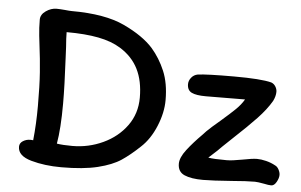

<svg xmlns="http://www.w3.org/2000/svg" viewBox="-47 -708 1221 779"><g transform="rotate(5 563.0 -318.0)"><path d="M551 -513Q584 -475 605 -425.5Q626 -376 626 -307Q626 -256 603 -200.5Q580 -145 543 -111Q504 -74 469.5 -51Q435 -28 376.5 -13.5Q318 1 228 1Q160 1 105 -14.5Q50 -30 50 -67Q50 -82 63.5 -90.5Q77 -99 93 -99Q102 -99 105 -98Q112 -164 112 -238Q112 -321 108 -375.5Q104 -430 97 -484Q96 -491 92.5 -523Q89 -555 89 -588Q89 -609 110 -623.5Q131 -638 153 -638Q166 -638 188 -636Q206 -634 215 -634Q351 -634 430.5 -596.5Q510 -559 551 -513ZM265 -89Q331 -89 390 -116.5Q449 -144 485 -193.5Q521 -243 521 -308Q521 -376 497 -424Q473 -472 423 -503Q386 -526 332 -536.5Q278 -547 202 -547Q202 -523 205 -487Q205 -475 207 -445Q213 -329 213 -258Q213 -155 202 -93Q226 -89 265 -89ZM912 -178Q859 -128 853 -121L819 -90Q839 -86 894 -86Q916 -86 958 -94Q998 -102 1017 -102Q1033 -102 1053.5 -97Q1074 -92 1092 -82Q1101 -78 1107 -66.5Q1113 -55 1113 -45Q1113 -32 1104 -16Q1095 0 1083 0Q1072 0 1054 -4Q1027 -9 1016 -9Q981 -9 923 -4Q843 2 805 2Q757 2 729.5 -10Q702 -22 702 -55Q702 -80 727 -112.5Q752 -145 788 -181L802 -196Q818 -212 856 -244Q894 -277 914 -296.5Q934 -316 947 -338L787 -337Q748 -337 729.5 -346Q711 -355 711 -380Q711 -394 721 -406.5Q731 -419 747 -422Q783 -427 894 -427Q1005 -427 1047 -416Q1058 -412 1064.5 -401.5Q1071 -391 1071 -380Q1071 -362 1061 -342Q1040 -306 1004 -268Q968 -230 912 -178Z"/></g></svg>

Font: Itim
Style: Regular
Weight: 400
Designer: Suppakit Chalermlarp
Version: Version 1.002g